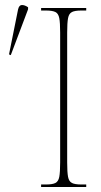

<svg xmlns="http://www.w3.org/2000/svg" viewBox="-20 -746 401 766"><path d="M144 0V-10H164Q189 -10 201 -16Q213 -22 216.5 -40.5Q220 -59 220 -98V-616Q220 -655 216.5 -673.5Q213 -692 201 -698Q189 -704 164 -704H144V-714H324V-704H304Q279 -704 267 -698Q255 -692 251.5 -673.5Q248 -655 248 -616V-98Q248 -59 251.5 -40.5Q255 -22 267 -16Q279 -10 304 -10H324V0ZM23 -526 16 -529 52 -708Q56 -726 67.5 -726Q79 -726 92 -717V-709Z"/></svg>

Font: Noto Serif Display ExtraCondensed Thin
Style: Regular
Weight: 100
Width: 2
Designer: Monotype Design Team
Foundry: Monotype Imaging Inc.
Version: Version 2.009